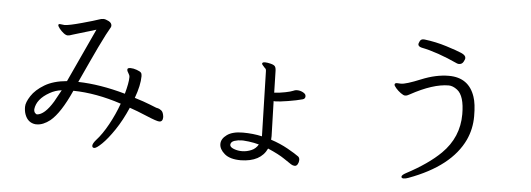

<svg xmlns="http://www.w3.org/2000/svg" viewBox="-52 -904 3103 1121"><g transform="rotate(5 1500.0 -343.5)"><path d="M240 -250Q167 -209 160 -149Q160 -134 167 -127Q174 -120 178 -120Q223 -123 272 -204Q292 -239 310 -273Q273 -269 240 -250ZM679 -285Q697 -350 697 -383V-384Q697 -395 689 -406.5Q681 -418 681 -427L682 -431Q684 -437 700 -437Q716 -437 735.5 -430Q755 -423 761 -416.5Q767 -410 767 -396Q767 -342 739 -266Q795 -249 829.5 -235Q864 -221 868.5 -219.5Q873 -218 879.5 -217Q886 -216 898.5 -207Q911 -198 914 -169Q914 -141 893 -141Q878 -141 817.5 -166.5Q757 -192 715 -206Q682 -130 643.5 -73Q605 -16 573 15Q541 46 528.5 46Q516 46 516 33.5Q516 21 535 -1Q570 -39 603.5 -100Q637 -161 660 -225Q512 -274 378 -276Q318 -142 260 -94Q219 -62 182 -62H174Q129 -67 112 -114Q105 -133 105 -158.5Q105 -184 130 -222.5Q155 -261 206 -291.5Q257 -322 336 -329L481 -643L345 -602Q327 -595 316.5 -595Q306 -595 292 -606Q278 -617 267.5 -630.5Q257 -644 257 -650.5Q257 -657 266 -657L293 -654Q318 -654 394 -675Q470 -696 487 -702.5Q504 -709 516.5 -709Q529 -709 547.5 -699.5Q566 -690 566 -673Q566 -667 560.5 -658.5Q555 -650 538 -617.5Q521 -585 500 -541Q479 -497 458.5 -452.5Q438 -408 422.5 -374.5Q407 -341 402 -330Q530 -327 679 -285Z M1392 -73H1382Q1361 -73 1340.5 -66.5Q1320 -60 1318 -43V-42Q1318 -28 1341.5 -19Q1365 -10 1391.5 -10.5Q1418 -11 1444 -22Q1470 -33 1484 -58Q1456 -66 1424 -70ZM1544 -489 1547 -367Q1580 -369 1612 -375.5Q1644 -382 1656 -387.5Q1668 -393 1676 -393H1680Q1697 -393 1712.5 -385Q1728 -377 1730 -368L1731 -362Q1731 -347 1716 -343Q1684 -334 1632 -325.5Q1580 -317 1556 -317L1548 -318L1554 -113L1553 -92Q1608 -74 1653.5 -48.5Q1699 -23 1719 -8Q1727 -1 1727 12Q1727 25 1720.5 36.5Q1714 48 1703.5 48Q1693 48 1681.5 41Q1670 34 1637.5 11.5Q1605 -11 1540 -39Q1503 41 1387 43Q1323 43 1291.5 16Q1260 -11 1260 -41.5Q1260 -72 1292.5 -95.5Q1325 -119 1385.5 -119Q1446 -119 1498 -107L1488 -487Q1488 -502 1481 -505Q1475 -513 1468.5 -519Q1462 -525 1462 -530V-532Q1465 -539 1478 -539Q1491 -539 1511.5 -534Q1532 -529 1538 -520Q1544 -511 1544 -489Z M2257 -485 2280 -484Q2309 -484 2394 -519Q2479 -554 2555 -554Q2672 -554 2708 -445Q2722 -405 2722 -331Q2722 -257 2692 -192Q2616 -30 2371 60Q2356 66 2343 66Q2330 66 2330 56.5Q2330 47 2354 34Q2481 -33 2554 -105Q2652 -202 2652 -337Q2652 -445 2609 -478Q2583 -498 2559 -498Q2467 -498 2336 -426Q2330 -423 2324 -420Q2318 -417 2309 -417Q2300 -417 2283.5 -429Q2267 -441 2255 -455Q2243 -469 2243 -475Q2243 -485 2257 -485ZM2394 -753Q2461 -745 2524.5 -725Q2588 -705 2614.5 -693.5Q2641 -682 2641 -666Q2641 -657 2632.5 -642.5Q2624 -628 2607 -628Q2602 -628 2596 -630Q2474 -686 2382 -704Q2361 -709 2361 -723Q2361 -727 2367 -740Q2373 -753 2388 -753Z"/></g></svg>

Font: LXGW Bright GB
Style: Regular
Weight: 400
Designer: Christian Thalmann (Catharsis Fonts)
Foundry: LXGW / Christian Thalmann (Catharsis Fonts) / Fontworks Inc.
Version: Version 5.510